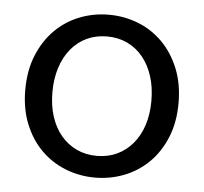

<svg xmlns="http://www.w3.org/2000/svg" viewBox="-43 -543 636 599"><g transform="rotate(5 275.0 -243.0)"><path d="M35 -242Q35 -182 54.5 -134.5Q74 -87 107 -54.5Q140 -22 183.5 -5Q227 12 275 12Q323 12 366.5 -5Q410 -22 443 -54.5Q476 -87 495.5 -134.5Q515 -182 515 -242Q515 -303 495.5 -350.5Q476 -398 443 -431Q410 -464 366.5 -481Q323 -498 275 -498Q227 -498 183.5 -481Q140 -464 107 -431Q74 -398 54.5 -350.5Q35 -303 35 -242ZM120 -242Q120 -284 131 -318.5Q142 -353 162.5 -378Q183 -403 211.5 -416.5Q240 -430 275 -430Q310 -430 338.5 -416.5Q367 -403 387.5 -378Q408 -353 419 -318.5Q430 -284 430 -242Q430 -200 419 -166Q408 -132 387.5 -107.5Q367 -83 338.5 -69.5Q310 -56 275 -56Q240 -56 211.5 -69.5Q183 -83 162.5 -107.5Q142 -132 131 -166Q120 -200 120 -242Z"/></g></svg>

Font: Codetta
Style: Regular
Weight: 400
Italic angle: -11°
Designer: Ulrich Proeller
Foundry: PROSA GmbH
Version: Version 2.00;September 29, 2018;FontCreator 11.5.0.2427 64-b